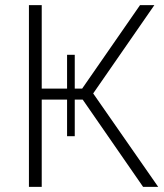

<svg xmlns="http://www.w3.org/2000/svg" viewBox="-20 -730 641 750"><path d="M344 -365 598 0H539L303 -341H272V-198H242V-341H143V0H93V-710H143V-384H242V-516H272V-384H301L527 -710H583Z"/></svg>

Font: Raleway-v4020 Light
Style: Regular
Weight: 300
Designer: Matt McInerney, Pablo Impallari, Rodrigo Fuenzalida
Foundry: Matt McInerney, Pablo Impallari, Rodrigo Fuenzalida
Version: Version 4.020;PS 004.020;hotconv 1.0.88;makeotf.lib2.5.64775